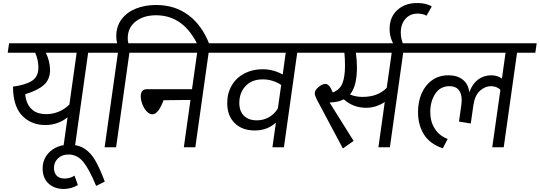

<svg xmlns="http://www.w3.org/2000/svg" viewBox="-20 -974 3570 1270"><path d="M684 -625H563L475 0H399L427 -198Q363 -147 280 -147Q192 -147 133 -202.5Q74 -258 67 -370Q66 -383 66 -401Q149 -412 191.5 -439.5Q234 -467 234 -527Q234 -577 213 -625H31L40 -688H693ZM487 -625H283Q296 -600 303.5 -569.5Q311 -539 311 -511Q311 -448 269.5 -411.5Q228 -375 147 -351Q148 -334 152 -318Q164 -271 197.5 -245Q231 -219 285 -219Q330 -219 370 -236Q410 -253 439 -283Z M616 256Q571 146 531 97Q491 48 433 48Q390 48 363.5 73.5Q337 99 337 136Q337 170 355.5 188.5Q374 207 407 207Q443 207 473 188L495 250Q452 276 399 276Q338 275 300 239Q262 203 262 140Q262 95 284.5 59.5Q307 24 347 3.5Q387 -17 438 -17Q499 -17 540 10Q581 37 610.5 88Q640 139 673 227Z M1365 -681 1293 -665Q1199 -873 1012 -873Q930 -873 877.5 -832Q825 -791 825 -721Q825 -703 829 -688H966L957 -625H836L748 0H672L760 -625H642L651 -688H755Q749 -712 749 -733Q749 -800 784.5 -847Q820 -894 880 -917.5Q940 -941 1012 -941Q1137 -941 1227 -873.5Q1317 -806 1365 -681Z M1481 -625H1360L1272 0H1196L1240 -313L1062 -311Q1027 -218 988 -218Q969 -218 951 -236.5Q933 -255 922 -283.5Q911 -312 911 -337Q911 -384 953 -384H1250L1284 -625H877L886 -688H1490Z M2067 -625H1946L1858 0H1782L1805 -163Q1748 -111 1665 -111Q1582 -111 1532.5 -159.5Q1483 -208 1483 -292Q1483 -358 1513 -409Q1543 -460 1596.5 -488Q1650 -516 1717 -516Q1788 -516 1850 -481L1870 -625H1440L1449 -688H2076ZM1818 -257 1840 -412Q1815 -429 1783.5 -439Q1752 -449 1718 -449Q1646 -449 1604.5 -405Q1563 -361 1563 -293Q1563 -238 1594 -208Q1625 -178 1678 -178Q1723 -178 1759.5 -199Q1796 -220 1818 -257Z M2770 -625H2647L2559 0H2483L2525 -299Q2466 -261 2402 -261Q2316 -261 2254 -317Q2216 -297 2160 -296L2319 -42L2248 8L2076 -315Q2062 -343 2062 -356Q2062 -371 2074 -385.5Q2086 -400 2102.5 -409.5Q2119 -419 2132 -419Q2146 -419 2158 -405Q2170 -391 2181 -362Q2229 -381 2245.5 -424Q2262 -467 2262 -539Q2262 -589 2258 -625H2028L2036 -688H2779ZM2571 -625H2334Q2341 -573 2341 -531Q2341 -467 2330 -422.5Q2319 -378 2295 -349Q2333 -333 2378 -333Q2480 -333 2538 -393Z M2742 -884Q2692 -884 2661.5 -849Q2631 -814 2631 -759Q2631 -718 2647 -681L2592 -667Q2557 -720 2557 -782Q2557 -861 2608 -907.5Q2659 -954 2739 -954Q2800 -954 2836 -931L2801 -870Q2778 -884 2742 -884Z M3521 -625H3400L3312 0H3236L3290 -380Q3265 -404 3227 -404Q3189 -404 3155 -374Q3121 -344 3111 -277L3094 -157L3016 -170L3032 -283Q3034 -303 3034 -311Q3034 -355 3014 -379.5Q2994 -404 2953 -404Q2892 -404 2859 -353.5Q2826 -303 2826 -233Q2826 -169 2856.5 -122Q2887 -75 2941 -55L2909 7Q2823 -22 2784 -85Q2745 -148 2745 -233Q2745 -302 2769.5 -357.5Q2794 -413 2839.5 -444.5Q2885 -476 2946 -476Q3006 -476 3042.5 -446Q3079 -416 3084 -363Q3104 -419 3142 -447.5Q3180 -476 3229 -476Q3270 -476 3300 -454L3324 -625H2730L2739 -688H3530Z"/></svg>

Font: FiraGO Book
Style: Italic
Weight: 350
Italic angle: -8°
Designer: bBox Type GmbH
Foundry: bBox Type GmbH
Version: Version 1.001